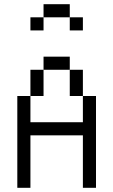

<svg xmlns="http://www.w3.org/2000/svg" viewBox="-20 -895 540 915"><path d="M312.5 -812.5H187.5V-875H312.5ZM62.5 -437.5H125V-312.5H375V-437.5H437.5V0H375V-250H125V0H62.5ZM125 -562.5H187.5V-437.5H125ZM125 -812.5H187.5V-750H125ZM187.5 -625H312.5V-562.5H187.5ZM312.5 -562.5H375V-437.5H312.5ZM312.5 -812.5H375V-750H312.5Z"/></svg>

Font: ChillBitmapSE 16px
Style: Regular
Weight: 400
Designer: Designed by Warren2060
Foundry: ChillType
Version: Version 1.000